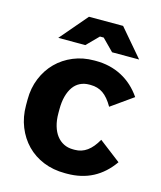

<svg xmlns="http://www.w3.org/2000/svg" viewBox="-110 -799 747 889"><g transform="rotate(15 264.0 -355.0)"><path d="M285.6 9.6H294.8Q365 9.6 419 -18.9Q473 -47.4 512.2 -103.4L408.2 -183.2Q386.6 -144.4 360.4 -125.5Q334.2 -106.6 302 -106.6H293.2Q268.4 -106.6 248.5 -116.6Q228.6 -126.6 214.4 -145Q200.2 -163.4 192.4 -190.3Q184.6 -217.2 184.6 -250.6V-269.4Q184.6 -305 191.9 -332Q199.2 -359 212.4 -377.7Q225.6 -396.4 245.1 -406.1Q264.6 -415.8 289 -415.8H295.4Q329.6 -415.8 355.2 -398.2Q380.8 -380.6 403.8 -340.4L508.8 -414.8Q470.2 -471.2 414.4 -500.4Q358.6 -529.6 290.4 -529.6H281.8Q228.2 -529.6 182.2 -510.5Q136.2 -491.4 102.5 -457.6Q68.8 -423.8 49.6 -377Q30.4 -330.2 30.4 -275.4V-247Q30.4 -191.6 49.3 -144.5Q68.2 -97.4 101.7 -63Q135.2 -28.6 182 -9.5Q228.8 9.6 285.6 9.6ZM481.4 -587.6 369.4 -718.8H205.8L93.8 -587.6H223.4L278.6 -643.4H296.6L351.8 -587.6Z"/></g></svg>

Font: Fixel Variable
Style: Regular
Weight: 100
Width: 3
Designer: AlfaBravo + MacPaw
Foundry: Kyrylo Tkachov, Marchela Mozhyna, Serhii Makarenko, Maria Weinstein, Zakhar Kryvoshyya
Version: Version 1.211